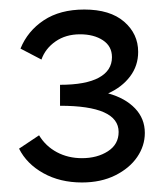

<svg xmlns="http://www.w3.org/2000/svg" viewBox="-20 -782 350 403"><path d="M284 -503Q284 -476 268 -452.5Q252 -429 222 -414Q192 -399 152 -399Q106 -399 71 -418.5Q36 -438 20 -470L62 -498Q76 -475 99.5 -462.5Q123 -450 152 -450Q184 -450 206.5 -464.5Q229 -479 229 -505Q229 -560 106 -560V-604Q160 -604 187.5 -619Q215 -634 215 -662Q215 -685 196 -697.5Q177 -710 148 -710Q118 -710 96.5 -695Q75 -680 67 -657L23 -680Q38 -717 72 -739.5Q106 -762 157 -762Q211 -762 240.5 -736.5Q270 -711 270 -673Q270 -644 253 -621.5Q236 -599 207 -586Q243 -576 263.5 -554.5Q284 -533 284 -503Z"/></svg>

Font: Ysabeau SC Medium
Style: Regular
Weight: 500
Designer: Christian Thalmann (Catharsis Fonts)
Version: Version 0.003